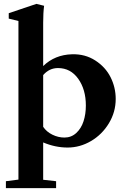

<svg xmlns="http://www.w3.org/2000/svg" viewBox="-20 -746 634 986"><path d="M10.3 220.2V184.6L74.7 176.3V-638.2L24.9 -650.4V-678.2L167 -726.1L206.5 -716.3Q201.7 -680.7 201.7 -629.4V-406.7Q261.2 -464.8 350.1 -467.3Q417 -469.2 469.2 -435.5Q521.5 -401.9 547.9 -349.4Q574.2 -296.9 574.2 -237.8Q574.2 -170.9 539.3 -113Q504.4 -55.2 447.5 -21.7Q390.6 11.7 327.1 11.7Q263.7 11.7 201.7 -14.6V177.2L268.1 184.6V220.2ZM277.8 -396.5Q232.9 -396.5 201.7 -360.4V-94.7Q219.2 -68.8 249.3 -54.2Q279.3 -39.6 311 -39.6Q346.2 -39.6 371.6 -63Q397 -86.4 408.9 -123Q420.9 -159.7 420.9 -204.1Q420.9 -286.6 381.6 -341.6Q342.3 -396.5 277.8 -396.5Z"/></svg>

Font: Elstob 6pt
Style: Bold
Weight: 700
Designer: Peter S. Baker
Version: Version 1.015